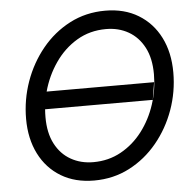

<svg xmlns="http://www.w3.org/2000/svg" viewBox="-53 -792 856 857"><g transform="rotate(-5 375.0 -363.5)"><path d="M335 11.7Q249.5 11.7 186.8 -26.1Q124 -64 89.8 -131.8Q55.7 -199.7 55.7 -288.6Q55.7 -374.5 84.2 -455.1Q112.8 -535.6 165.3 -599.9Q217.8 -664.1 290 -701.7Q362.3 -739.3 449.2 -739.3Q534.7 -739.3 597.4 -701.2Q660.2 -663.1 694.3 -595.5Q728.5 -527.8 728.5 -438Q728.5 -351.6 699.7 -271.2Q670.9 -190.9 618.2 -127Q565.4 -63 493.4 -25.6Q421.4 11.7 335 11.7ZM639.2 -402.3 626.5 -324.2H144Q142.6 -306.2 142.6 -288.6Q142.6 -217.8 168 -169.2Q193.4 -120.6 237.8 -95.5Q282.2 -70.3 338.4 -70.3Q406.7 -70.3 462.6 -101.3Q518.6 -132.3 558.6 -184.8Q598.6 -237.3 620.1 -303Q641.6 -368.7 641.6 -438Q641.6 -509.3 616 -558.1Q590.3 -606.9 546.1 -632.1Q502 -657.2 445.8 -657.2Q373 -657.2 314.9 -622.6Q256.8 -587.9 216.8 -530Q176.8 -472.2 157.7 -402.3Z"/></g></svg>

Font: Inter Display
Style: Italic
Weight: 400
Italic angle: -9.39999°
Designer: Rasmus Andersson
Foundry: rsms
Version: Version 4.000;git-a52131595